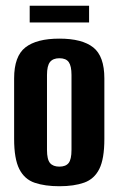

<svg xmlns="http://www.w3.org/2000/svg" viewBox="-20 -638 411 666"><path d="M186 8Q136 8 100.5 -4Q65 -16 47 -51.5Q29 -87 29 -156V-366Q29 -443 68 -473.5Q107 -504 186 -504Q265 -504 303.5 -473.5Q342 -443 342 -366V-156Q342 -87 324.5 -52Q307 -17 272 -4.5Q237 8 186 8ZM186 -60Q208 -60 218 -72.5Q228 -85 228 -118V-378Q228 -409 218.5 -422.5Q209 -436 186 -436Q164 -436 153.5 -423Q143 -410 143 -378V-118Q143 -85 153.5 -72.5Q164 -60 186 -60ZM83 -560V-618H289V-560Z"/></svg>

Font: Alumni Sans Thin
Style: Bold
Weight: 700
Version: Version 1.018